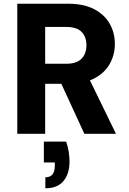

<svg xmlns="http://www.w3.org/2000/svg" viewBox="-20 -720 692 1033"><path d="M73 0V-700H345Q431 -700 487 -670.5Q543 -641 570.5 -592Q598 -543 598 -483Q598 -427 571.5 -378Q545 -329 489 -299Q433 -269 345 -269H223V0ZM434 0 293 -306H455L604 0ZM223 -377H336Q392 -377 418.5 -404Q445 -431 445 -477Q445 -522 419 -548.5Q393 -575 336 -575H223ZM224 293V234Q250 234 262.5 218Q275 202 275 170V154H216V42H336Q346 71 350 98Q354 125 354 150Q354 215 321.5 254Q289 293 224 293Z"/></svg>

Font: DM Sans 9pt Black
Style: Regular
Weight: 900
Version: Version 4.004;gftools[0.9.30]